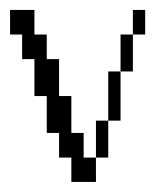

<svg xmlns="http://www.w3.org/2000/svg" viewBox="-20 -361 332 381"><path d="M170.4 -48.3V-121.6H194.8V-48.3ZM194.8 -121.6V-219.2H219.2V-121.6ZM219.2 -219.2V-292.5H243.7V-219.2ZM121.6 0V-48.3H97.2V-97.2H72.8V-170.4H48.3V-243.7H23.9V-292.5H0V-341.3H48.3V-292.5H72.8V-243.7H97.2V-170.4H121.6V-97.2H146V-48.3H170.4V0ZM243.7 -292.5V-341.3H268.1V-292.5Z"/></svg>

Font: FS Mondwest Regular
Style: Regular
Weight: 400
Designer: NZWStudios2024
Foundry: https://fontstruct.com
Version: Version 1.0